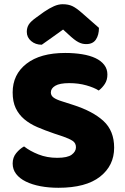

<svg xmlns="http://www.w3.org/2000/svg" viewBox="-20 -874 591 910"><path d="M237 -241Q193 -256 157 -271.5Q121 -287 95 -309Q69 -331 54.5 -361.5Q40 -392 40 -436Q40 -521 105.5 -572Q171 -623 289 -623Q332 -623 369 -617Q406 -611 432.5 -598.5Q459 -586 474 -566.5Q489 -547 489 -521Q489 -495 477 -476.5Q465 -458 448 -445Q426 -459 389 -469.5Q352 -480 308 -480Q263 -480 242 -467.5Q221 -455 221 -436Q221 -421 234 -411.5Q247 -402 273 -394L326 -377Q420 -347 470.5 -300.5Q521 -254 521 -174Q521 -89 454 -36.5Q387 16 257 16Q211 16 171.5 8.5Q132 1 102.5 -13.5Q73 -28 56.5 -49.5Q40 -71 40 -99Q40 -128 57 -148.5Q74 -169 94 -180Q122 -158 162.5 -142Q203 -126 251 -126Q300 -126 320 -141Q340 -156 340 -176Q340 -196 324 -206.5Q308 -217 279 -227ZM279 -734Q248 -711 224 -694.5Q200 -678 178 -662Q148 -662 127.5 -679.5Q107 -697 107 -723Q107 -743 116.5 -758Q126 -773 153 -792L189 -818Q214 -835 235.5 -844.5Q257 -854 277 -854Q304 -854 323 -845Q342 -836 368 -813L449 -742Q449 -708 434.5 -686.5Q420 -665 389 -665Q379 -665 370.5 -667Q362 -669 352 -674Q342 -679 330 -688.5Q318 -698 302 -713Z"/></svg>

Font: Baloo Bhaijaan
Style: Regular
Weight: 400
Designer: Devika Bhansali and Ek Type
Foundry: Ek Type
Version: Version 1.443;PS 1.000;hotconv 16.6.51;makeotf.lib2.5.65220;